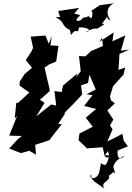

<svg xmlns="http://www.w3.org/2000/svg" viewBox="-20 -945 820 1189"><path d="M612 -711 617 -660 544 -629 509 -596 469 -598 480 -504 452 -467 460 -491 370 -415 362 -375 317 -381 328 -291 297 -298 204 -224 256 -308 227 -327 288 -381 286 -398C276 -441 265 -483 256 -527L286 -547L328 -564L342 -661L292 -664L301 -722L282 -674L261 -725L170 -718L185 -649L175 -627L140 -573L178 -525L132 -486L102 -439L101 -415L162 -372L91 -307L81 -309L71 -211L86 -227C70 -186 53 -146 37 -105L116 -103L89 -82L37 -25L109 3L162 -11L203 13L198 -48L286 -77L306 -104L363 -176L340 -177L386 -246L375 -240L384 -251L434 -301L489 -360L482 -417L525 -431L534 -482L573 -391L515 -361L553 -356L501 -289L575 -270L511 -216L556 -158L552 -159L472 -118L466 -77L516 -29L512 -26L616 -33L628 20L651 -15L646 -72L677 -144L661 -169L682 -204L645 -261L691 -305L667 -324L661 -348L680 -411L745 -483L755 -527L714 -512L720 -611L780 -638L729 -631L756 -726L676 -689L684 -744L595 -686ZM492 -834C477 -803 424 -812 477 -848C440 -874 421 -837 470 -896L341 -877L343 -865C354 -905 330 -868 359 -832C371 -843 350 -838 323 -839C379 -809 356 -805 390 -773C430 -743 403 -787 420 -728C457 -783 460 -722 469 -775C507 -780 566 -756 508 -746C606 -795 545 -739 623 -793C626 -815 583 -760 644 -842C649 -822 639 -834 667 -817C629 -862 647 -913 690 -925L598 -913L537 -872C555 -893 556 -843 545 -831C507 -865 525 -833 529 -842ZM547 161 567 181 628 224C596 183 660 181 656 147C642 144 701 121 675 108C695 150 694 118 682 94C683 57 721 33 753 20C706 64 705 3 709 -13L772 -39L746 -74L738 -117L694 -93L640 -67L622 -86L657 18C597 5 649 49 657 21C636 91 632 80 605 66L596 115C585 173 523 166 544 134Z"/></svg>

Font: Asimov Aggro
Style: It
Weight: 500
Designer: Google
Version: Version 2.000980; 2014